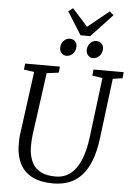

<svg xmlns="http://www.w3.org/2000/svg" viewBox="-70 -1176 852 1236"><g transform="rotate(5 356.0 -557.5)"><path d="M645 -694.5 596.5 -306Q585.5 -220 562 -159.5Q538.5 -99 503.2 -61.8Q468 -24.5 422.2 -7.2Q376.5 10 321 10Q240 10 187.2 -16.5Q134.5 -43 108 -92Q81.5 -141 79 -208.5Q78.5 -227 79 -247.8Q79.5 -268.5 82.5 -290L137 -694.5L70.5 -703.5L74.5 -743H299.5L295 -703.5L218 -693.5L163.5 -296.5Q160 -270 159 -247.5Q158 -225 158.5 -204Q160.5 -152.5 178.8 -114.5Q197 -76.5 234.8 -56Q272.5 -35.5 333.5 -35.5Q386 -35.5 425.8 -65Q465.5 -94.5 492 -154.5Q518.5 -214.5 530 -306L578.5 -693.5L512.5 -703.5L516.5 -743H711.5L707.5 -703.5ZM334 -816Q316 -816 303 -830.2Q290 -844.5 290.5 -865Q291.5 -891.5 308.2 -909.5Q325 -927.5 347.5 -927.5Q369.5 -927.5 382 -914Q394.5 -900.5 394 -880.5Q393.5 -853 376.2 -834.5Q359 -816 334 -816ZM505.5 -816Q487.5 -816 474.5 -830.2Q461.5 -844.5 462 -865Q463 -891.5 479.2 -909.5Q495.5 -927.5 518.5 -927.5Q540.5 -927.5 553.2 -914Q566 -900.5 565.5 -880.5Q565 -853 547.8 -834.5Q530.5 -816 505.5 -816ZM414 -955.5 321.5 -1102.5 351 -1125Q376 -1097.5 401 -1069.5Q426 -1041.5 451 -1013.5Q485 -1041.5 519.5 -1069.2Q554 -1097 588.5 -1125L614 -1102.5L476.5 -955.5Z"/></g></svg>

Font: Merriweather 20pt Light
Style: Italic
Weight: 300
Italic angle: -7.8°
Version: Version 2.101